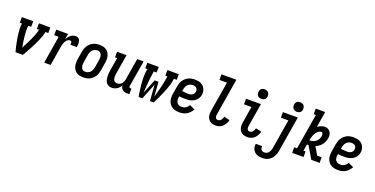

<svg xmlns="http://www.w3.org/2000/svg" viewBox="-25 -1682 5551 2842"><g transform="rotate(20 2750.0 -261.0)"><path d="M136 0Q127 -35 118.5 -70Q110 -105 103 -140.5Q96 -176 90.5 -211.5Q85 -247 81 -283.5Q77 -320 75.5 -357Q74 -394 80 -432H47V-520H227L226 -432H181Q174 -389 176 -347Q178 -305 182 -263.5Q186 -222 192.5 -181Q199 -140 207 -99Q229 -140 249.5 -180.5Q270 -221 289.5 -262.5Q309 -304 325.5 -346.5Q342 -389 349 -432H315L316 -520H495V-432H450Q444 -394 430.5 -357Q417 -320 401 -283.5Q385 -247 367.5 -211.5Q350 -176 331 -140.5Q312 -105 292.5 -70Q273 -35 252 0Z M588 0 659 -432H588L589 -520H775L760 -428Q770 -448 783.5 -466.5Q797 -485 815 -499.5Q833 -514 854 -521Q875 -528 896 -528Q913 -528 927 -522Q941 -516 950 -504Q959 -492 963 -476.5Q967 -461 968 -445.5Q969 -430 967 -413.5Q965 -397 963 -381H862Q863 -390 864 -400Q865 -410 863 -419Q861 -428 854 -434Q847 -440 837 -440Q823 -440 808 -432.5Q793 -425 782.5 -412.5Q772 -400 764.5 -385.5Q757 -371 752 -356.5Q747 -342 743.5 -327Q740 -312 738 -297L689 0Z M1205 8Q1176 8 1148 2Q1120 -4 1097.5 -19Q1075 -34 1060 -57Q1045 -80 1038.5 -107Q1032 -134 1032 -163Q1032 -192 1037 -221L1057 -341Q1061 -366 1069 -390.5Q1077 -415 1091.5 -437Q1106 -459 1126 -477.5Q1146 -496 1170 -507.5Q1194 -519 1218.5 -523.5Q1243 -528 1268 -528Q1297 -528 1325 -522Q1353 -516 1375.5 -501Q1398 -486 1413.5 -463Q1429 -440 1435.5 -413Q1442 -386 1441.5 -357Q1441 -328 1436 -299L1416 -179Q1412 -154 1404 -129.5Q1396 -105 1382 -83Q1368 -61 1348 -42.5Q1328 -24 1304 -12.5Q1280 -1 1255 3.5Q1230 8 1205 8ZM1206 -80Q1227 -80 1248 -89Q1269 -98 1283.5 -114.5Q1298 -131 1306 -151.5Q1314 -172 1318 -193L1338 -313Q1340 -328 1341 -342.5Q1342 -357 1339.5 -371Q1337 -385 1332.5 -398Q1328 -411 1318.5 -421Q1309 -431 1295.5 -435.5Q1282 -440 1268 -440Q1247 -440 1226 -431Q1205 -422 1190 -405.5Q1175 -389 1167 -368.5Q1159 -348 1156 -327L1136 -207Q1133 -192 1132.5 -177.5Q1132 -163 1134 -149Q1136 -135 1141 -122Q1146 -109 1155 -99Q1164 -89 1178 -84.5Q1192 -80 1206 -80Z M1652 8Q1626 8 1604 -1.5Q1582 -11 1568 -30Q1554 -49 1547.5 -72.5Q1541 -96 1539 -120.5Q1537 -145 1539 -170.5Q1541 -196 1545 -221L1580 -432H1547V-520H1696L1644 -207Q1642 -193 1641 -178.5Q1640 -164 1641 -150.5Q1642 -137 1646 -123.5Q1650 -110 1658.5 -100Q1667 -90 1680 -85Q1693 -80 1707 -80Q1726 -80 1745 -88Q1764 -96 1777 -111Q1790 -126 1797.5 -144.5Q1805 -163 1808 -181L1864 -520H1965L1896 -105Q1895 -100 1896 -95Q1897 -90 1899.5 -86.5Q1902 -83 1907 -81.5Q1912 -80 1917 -80H1933L1932 8H1902Q1881 8 1861.5 4Q1842 0 1826.5 -11.5Q1811 -23 1801.5 -40.5Q1792 -58 1792 -79Q1782 -60 1766.5 -43Q1751 -26 1732.5 -14.5Q1714 -3 1693 2.5Q1672 8 1652 8Z M2075 0Q2069 -32 2064.5 -64Q2060 -96 2056 -128Q2052 -160 2049 -192.5Q2046 -225 2044.5 -257.5Q2043 -290 2043.5 -323.5Q2044 -357 2049 -390L2056 -432H2023V-520H2203L2202 -432H2158L2151 -390Q2139 -313 2133 -236.5Q2127 -160 2122 -83L2215 -312H2275L2292 -83Q2313 -160 2333 -236.5Q2353 -313 2365 -390L2372 -432H2339L2340 -520H2519V-432H2474L2467 -390Q2462 -357 2451.5 -323.5Q2441 -290 2428.5 -257.5Q2416 -225 2402 -192.5Q2388 -160 2374 -128Q2360 -96 2344.5 -64Q2329 -32 2313 0H2254L2235 -251L2134 0Z M2720 8Q2690 8 2661 2.5Q2632 -3 2607.5 -17.5Q2583 -32 2566 -54.5Q2549 -77 2540.5 -104Q2532 -131 2532 -161Q2532 -191 2537 -221L2557 -341Q2561 -366 2569 -390.5Q2577 -415 2591.5 -437.5Q2606 -460 2626.5 -478Q2647 -496 2671 -507.5Q2695 -519 2720 -523.5Q2745 -528 2770 -528Q2795 -528 2820 -524Q2845 -520 2866.5 -510Q2888 -500 2905.5 -483Q2923 -466 2932.5 -444.5Q2942 -423 2946 -398.5Q2950 -374 2945 -348Q2942 -327 2931.5 -306Q2921 -285 2905 -268Q2889 -251 2868.5 -239Q2848 -227 2826.5 -220Q2805 -213 2783 -211Q2761 -209 2740 -209Q2714 -209 2688.5 -210Q2663 -211 2637 -215L2636 -207Q2632 -184 2633 -160.5Q2634 -137 2645 -118Q2656 -99 2676.5 -89.5Q2697 -80 2720 -80Q2737 -80 2753.5 -84Q2770 -88 2785 -97Q2800 -106 2812 -119.5Q2824 -133 2832 -148L2916 -108Q2900 -82 2879.5 -59Q2859 -36 2833 -20.5Q2807 -5 2777.5 1.5Q2748 8 2720 8ZM2755 -295Q2769 -295 2784 -298.5Q2799 -302 2812.5 -310.5Q2826 -319 2834.5 -333Q2843 -347 2845 -361Q2848 -378 2844 -393.5Q2840 -409 2829 -420Q2818 -431 2803 -435.5Q2788 -440 2771 -440Q2750 -440 2728.5 -432Q2707 -424 2691.5 -407Q2676 -390 2667.5 -369Q2659 -348 2656 -327L2652 -302Q2664 -300 2677 -299.5Q2690 -299 2703 -298Q2716 -297 2729 -296Q2742 -295 2755 -295Z M3292 8Q3268 8 3245.5 3Q3223 -2 3204.5 -14Q3186 -26 3173.5 -44.5Q3161 -63 3155 -84.5Q3149 -106 3149.5 -129.5Q3150 -153 3154 -177L3232 -647H3114L3113 -735H3348L3254 -163Q3251 -149 3250.5 -135Q3250 -121 3254 -109Q3258 -97 3268 -88.5Q3278 -80 3292 -80Q3306 -80 3319.5 -87Q3333 -94 3342.5 -106Q3352 -118 3358 -131.5Q3364 -145 3367 -159L3458 -138Q3450 -110 3435.5 -83Q3421 -56 3399.5 -34.5Q3378 -13 3349 -2.5Q3320 8 3292 8Z M3792 8Q3768 8 3745.5 3Q3723 -2 3704.5 -14Q3686 -26 3673.5 -44.5Q3661 -63 3655 -84.5Q3649 -106 3649.5 -129.5Q3650 -153 3654 -177L3696 -432H3578V-520H3813L3754 -163Q3751 -149 3750.5 -135Q3750 -121 3754 -109Q3758 -97 3768 -88.5Q3778 -80 3792 -80Q3806 -80 3819.5 -87Q3833 -94 3842.5 -106Q3852 -118 3858 -131.5Q3864 -145 3867 -159L3958 -138Q3950 -110 3935.5 -83Q3921 -56 3899.5 -34.5Q3878 -13 3849 -2.5Q3820 8 3792 8ZM3791 -595Q3773 -595 3756.5 -601.5Q3740 -608 3730.5 -621.5Q3721 -635 3718 -652.5Q3715 -670 3718 -688Q3720 -701 3726.5 -712.5Q3733 -724 3743.5 -731.5Q3754 -739 3766.5 -742Q3779 -745 3792 -745Q3810 -745 3826.5 -738.5Q3843 -732 3852.5 -718.5Q3862 -705 3865.5 -687.5Q3869 -670 3866 -652Q3863 -639 3857 -627.5Q3851 -616 3840 -608.5Q3829 -601 3816.5 -598Q3804 -595 3791 -595Z M4105 223Q4082 223 4059 219.5Q4036 216 4015.5 207Q3995 198 3979 183Q3963 168 3953.5 148Q3944 128 3941 105Q3938 82 3942 58H4043Q4040 74 4043 88.5Q4046 103 4054 114Q4062 125 4076 130Q4090 135 4105 135Q4118 135 4131.5 131Q4145 127 4156 118Q4167 109 4174.5 97.5Q4182 86 4188 73.5Q4194 61 4197 48Q4200 35 4202 22L4277 -432H4159V-520H4394L4302 36Q4298 60 4290.5 83.5Q4283 107 4270.5 129Q4258 151 4240 169.5Q4222 188 4199.5 200.5Q4177 213 4153 218Q4129 223 4105 223ZM4350 -595Q4332 -595 4315.5 -601.5Q4299 -608 4289.5 -621.5Q4280 -635 4277 -652.5Q4274 -670 4277 -688Q4279 -701 4285.5 -712.5Q4292 -724 4302.5 -731.5Q4313 -739 4325.5 -742Q4338 -745 4351 -745Q4369 -745 4385.5 -738.5Q4402 -732 4411.5 -718.5Q4421 -705 4424.5 -687.5Q4428 -670 4425 -652Q4422 -639 4416 -627.5Q4410 -616 4399 -608.5Q4388 -601 4375.5 -598Q4363 -595 4350 -595Z M4494 0V-88H4539L4632 -647H4598V-735H4747L4706 -486Q4731 -506 4761 -517Q4791 -528 4821 -528Q4847 -528 4869.5 -516.5Q4892 -505 4905.5 -484.5Q4919 -464 4922.5 -438.5Q4926 -413 4922 -387Q4917 -360 4906.5 -332.5Q4896 -305 4878 -282Q4860 -259 4835 -241Q4810 -223 4783 -213L4856 -88H4926L4927 0H4796L4682 -191H4675Q4671 -191 4666.5 -191.5Q4662 -192 4657 -192L4640 -88H4673L4674 0ZM4680 -263Q4703 -263 4727.5 -271Q4752 -279 4772 -295Q4792 -311 4804 -333.5Q4816 -356 4820 -380Q4821 -389 4821 -398.5Q4821 -408 4819 -417Q4817 -426 4811.5 -433Q4806 -440 4796 -440Q4778 -440 4760 -430Q4742 -420 4728.5 -405Q4715 -390 4705.5 -372.5Q4696 -355 4689.5 -337Q4683 -319 4678 -300.5Q4673 -282 4669 -264Q4672 -264 4674.5 -263.5Q4677 -263 4680 -263Z M5220 8Q5190 8 5161 2.5Q5132 -3 5107.5 -17.5Q5083 -32 5066 -54.5Q5049 -77 5040.5 -104Q5032 -131 5032 -161Q5032 -191 5037 -221L5057 -341Q5061 -366 5069 -390.5Q5077 -415 5091.5 -437.5Q5106 -460 5126.5 -478Q5147 -496 5171 -507.5Q5195 -519 5220 -523.5Q5245 -528 5270 -528Q5295 -528 5320 -524Q5345 -520 5366.5 -510Q5388 -500 5405.5 -483Q5423 -466 5432.5 -444.5Q5442 -423 5446 -398.5Q5450 -374 5445 -348Q5442 -327 5431.5 -306Q5421 -285 5405 -268Q5389 -251 5368.5 -239Q5348 -227 5326.5 -220Q5305 -213 5283 -211Q5261 -209 5240 -209Q5214 -209 5188.5 -210Q5163 -211 5137 -215L5136 -207Q5132 -184 5133 -160.5Q5134 -137 5145 -118Q5156 -99 5176.5 -89.5Q5197 -80 5220 -80Q5237 -80 5253.5 -84Q5270 -88 5285 -97Q5300 -106 5312 -119.5Q5324 -133 5332 -148L5416 -108Q5400 -82 5379.5 -59Q5359 -36 5333 -20.5Q5307 -5 5277.5 1.5Q5248 8 5220 8ZM5255 -295Q5269 -295 5284 -298.5Q5299 -302 5312.5 -310.5Q5326 -319 5334.5 -333Q5343 -347 5345 -361Q5348 -378 5344 -393.5Q5340 -409 5329 -420Q5318 -431 5303 -435.5Q5288 -440 5271 -440Q5250 -440 5228.5 -432Q5207 -424 5191.5 -407Q5176 -390 5167.5 -369Q5159 -348 5156 -327L5152 -302Q5164 -300 5177 -299.5Q5190 -299 5203 -298Q5216 -297 5229 -296Q5242 -295 5255 -295Z"/></g></svg>

Font: Iosevka Curly Slab Semibold
Style: Italic
Weight: 600
Italic angle: -9°
Monospace: yes
Designer: Belleve Invis
Foundry: Belleve Invis
Version: Version 22.1.2; ttfautohint (v1.8.4)